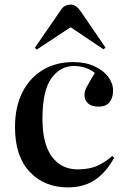

<svg xmlns="http://www.w3.org/2000/svg" viewBox="-20 -798 547 832"><path d="M274 14Q172 14 108.5 -53.5Q45 -121 45 -247Q45 -334 76.5 -397Q108 -460 165 -494.5Q222 -529 297 -529Q350 -529 389 -511Q428 -493 449 -465Q470 -437 470 -405Q470 -375 455 -355.5Q440 -336 406 -336Q377 -336 361.5 -350Q346 -364 346 -387Q346 -403 357 -423.5Q368 -444 391 -482Q353 -512 300 -512Q241 -512 202.5 -458.5Q164 -405 164 -283Q164 -174 205 -119Q246 -64 317 -64Q368 -64 403.5 -80.5Q439 -97 466 -122L475 -115Q440 -51 391.5 -18.5Q343 14 274 14ZM139 -583 131 -591 242 -752Q251 -767 262.5 -772.5Q274 -778 286 -778Q298 -778 308 -771.5Q318 -765 331 -747L437 -592L429 -584L286 -680Z"/></svg>

Font: Literata 72pt Medium
Style: Regular
Weight: 500
Designer: Latin by Veronika Burian and Jose Scaglione. Greek by Irene Vlachou. Cyrillic by Vera Evstafieva.
Foundry: TypeTogether
Version: Version 3.002